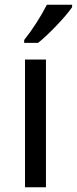

<svg xmlns="http://www.w3.org/2000/svg" viewBox="-20 -786 323 806"><path d="M172.9 0H85V-536.1H172.9ZM282.7 -766.1V-755.9Q261.2 -724.6 215.8 -677.2Q170.4 -629.9 139.6 -606H81.5V-618.2Q136.2 -687.5 176.8 -766.1Z"/></svg>

Font: NotoSans
Style: Regular
Weight: 400
Designer: Monotype Design team
Foundry: Monotype Imaging Inc.
Version: Version 1.04